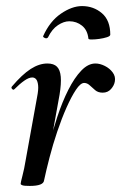

<svg xmlns="http://www.w3.org/2000/svg" viewBox="-20 -604 399 632"><path d="M125 -10 115 -11Q125 -62 138.5 -115.5Q152 -169 168.5 -219Q185 -269 205 -308.5Q225 -348 247.5 -371.5Q270 -395 294 -395Q309 -395 325 -387Q341 -379 351 -365.5Q361 -352 358 -336Q356 -323 345.5 -311Q335 -299 318 -299Q303 -299 293.5 -307Q284 -315 275.5 -323Q267 -331 257 -331Q245 -331 230 -308.5Q215 -286 199 -250Q183 -214 168.5 -171Q154 -128 143 -85.5Q132 -43 125 -10ZM78 8Q60 8 54 6Q48 4 48 1Q48 -3 54 -26Q60 -49 64 -74L102 -284Q107 -309 105.5 -323Q104 -337 99 -343Q94 -349 86 -349Q75 -349 60 -338.5Q45 -328 27 -310Q24 -307 20 -311Q16 -315 19 -319Q53 -359 81 -377Q109 -395 136 -395Q157 -395 167.5 -384.5Q178 -374 180 -351.5Q182 -329 176 -292L125 -10Q123 8 78 8ZM271 -477Q268 -505 250 -519.5Q232 -534 208 -534Q190 -534 170.5 -521Q151 -508 138 -481Q134 -476 127.5 -479Q121 -482 122 -485Q144 -534 180.5 -559Q217 -584 250 -584Q288 -584 315.5 -560.5Q343 -537 343 -490Q343 -485 332 -481.5Q321 -478 307 -476Q293 -474 282 -474Q271 -474 271 -477Z"/></svg>

Font: Cormorant SemiBold
Style: Italic
Weight: 600
Italic angle: -10°
Designer: Christian Thalmann (Catharsis Fonts)
Foundry: Catharsis Fonts
Version: Version 4.000